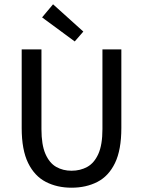

<svg xmlns="http://www.w3.org/2000/svg" viewBox="-20 -863 667 894"><path d="M313 11Q246 11 193.5 -16Q141 -43 111 -104Q81 -165 81 -267V-633H173V-262Q173 -189 191.5 -146.5Q210 -104 241.5 -86Q273 -68 313 -68Q354 -68 386.5 -86Q419 -104 438 -146.5Q457 -189 457 -262V-633H545V-267Q545 -165 515.5 -104Q486 -43 433.5 -16Q381 11 313 11ZM328 -670 176 -782 227 -843 368 -716Z"/></svg>

Font: Narnoor
Style: Regular
Weight: 400
Designer: S. Sridhar Murthy
Foundry: SIL International
Version: Version 3.000